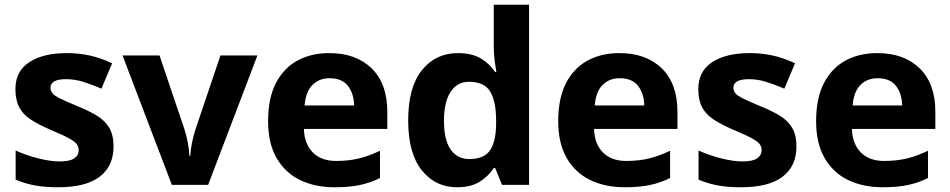

<svg xmlns="http://www.w3.org/2000/svg" viewBox="-20 -780 4009 810"><path d="M459 -162Q459 -79 400.5 -34.5Q342 10 226 10Q169 10 128 2.5Q87 -5 46 -22V-145Q90 -125 141 -112Q192 -99 231 -99Q275 -99 293.5 -112Q312 -125 312 -146Q312 -160 304.5 -171Q297 -182 272 -196Q247 -210 194 -232Q143 -254 110 -275.5Q77 -297 61 -327.5Q45 -358 45 -404Q45 -480 104 -518Q163 -556 261 -556Q312 -556 358 -546Q404 -536 453 -513L408 -406Q368 -423 332 -434.5Q296 -446 259 -446Q193 -446 193 -410Q193 -397 201.5 -386.5Q210 -376 234.5 -364Q259 -352 307 -332Q354 -313 388 -292.5Q422 -272 440.5 -241.5Q459 -211 459 -162Z M705 0 497 -546H653L758 -235Q767 -207 772.5 -177Q778 -147 779 -123H783Q786 -177 805 -235L910 -546H1066L858 0Z M1369 -556Q1482 -556 1548 -491.5Q1614 -427 1614 -308V-236H1262Q1264 -173 1299.5 -137Q1335 -101 1398 -101Q1451 -101 1494 -111.5Q1537 -122 1583 -144V-29Q1543 -9 1498.5 0.5Q1454 10 1391 10Q1309 10 1246 -20.5Q1183 -51 1147 -113Q1111 -175 1111 -269Q1111 -365 1143.5 -428.5Q1176 -492 1234 -524Q1292 -556 1369 -556ZM1370 -450Q1327 -450 1298.5 -422Q1270 -394 1265 -335H1474Q1473 -385 1448 -417.5Q1423 -450 1370 -450Z M1908 10Q1817 10 1759.5 -61.5Q1702 -133 1702 -272Q1702 -412 1760 -484Q1818 -556 1912 -556Q1971 -556 2009 -533Q2047 -510 2069 -476H2074Q2071 -492 2067 -522.5Q2063 -553 2063 -585V-760H2212V0H2098L2069 -71H2063Q2041 -37 2004 -13.5Q1967 10 1908 10ZM1960 -109Q2022 -109 2047 -145.5Q2072 -182 2073 -255V-271Q2073 -351 2048.5 -393Q2024 -435 1958 -435Q1909 -435 1881 -392.5Q1853 -350 1853 -270Q1853 -190 1881 -149.5Q1909 -109 1960 -109Z M2593 -556Q2706 -556 2772 -491.5Q2838 -427 2838 -308V-236H2486Q2488 -173 2523.5 -137Q2559 -101 2622 -101Q2675 -101 2718 -111.5Q2761 -122 2807 -144V-29Q2767 -9 2722.5 0.5Q2678 10 2615 10Q2533 10 2470 -20.5Q2407 -51 2371 -113Q2335 -175 2335 -269Q2335 -365 2367.5 -428.5Q2400 -492 2458 -524Q2516 -556 2593 -556ZM2594 -450Q2551 -450 2522.5 -422Q2494 -394 2489 -335H2698Q2697 -385 2672 -417.5Q2647 -450 2594 -450Z M3340 -162Q3340 -79 3281.5 -34.5Q3223 10 3107 10Q3050 10 3009 2.5Q2968 -5 2927 -22V-145Q2971 -125 3022 -112Q3073 -99 3112 -99Q3156 -99 3174.5 -112Q3193 -125 3193 -146Q3193 -160 3185.5 -171Q3178 -182 3153 -196Q3128 -210 3075 -232Q3024 -254 2991 -275.5Q2958 -297 2942 -327.5Q2926 -358 2926 -404Q2926 -480 2985 -518Q3044 -556 3142 -556Q3193 -556 3239 -546Q3285 -536 3334 -513L3289 -406Q3249 -423 3213 -434.5Q3177 -446 3140 -446Q3074 -446 3074 -410Q3074 -397 3082.5 -386.5Q3091 -376 3115.5 -364Q3140 -352 3188 -332Q3235 -313 3269 -292.5Q3303 -272 3321.5 -241.5Q3340 -211 3340 -162Z M3681 -556Q3794 -556 3860 -491.5Q3926 -427 3926 -308V-236H3574Q3576 -173 3611.5 -137Q3647 -101 3710 -101Q3763 -101 3806 -111.5Q3849 -122 3895 -144V-29Q3855 -9 3810.5 0.5Q3766 10 3703 10Q3621 10 3558 -20.5Q3495 -51 3459 -113Q3423 -175 3423 -269Q3423 -365 3455.5 -428.5Q3488 -492 3546 -524Q3604 -556 3681 -556ZM3682 -450Q3639 -450 3610.5 -422Q3582 -394 3577 -335H3786Q3785 -385 3760 -417.5Q3735 -450 3682 -450Z"/></svg>

Font: Noto Sans Sinhala
Style: Bold
Weight: 700
Designer: Jelle Bosma - Monotype Design Team
Foundry: Monotype Imaging Inc.
Version: Version 2.006; ttfautohint (v1.8.4.7-5d5b)